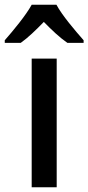

<svg xmlns="http://www.w3.org/2000/svg" viewBox="-58 -786 371 806"><path d="M179 -766H75C51 -722 -2 -658 -38 -617V-606H29C60 -628 92 -659 126 -694C160 -659 193 -628 225 -606H293V-617C257 -658 203 -721 179 -766ZM180 0V-540H75V0Z"/></svg>

Font: Noto Sans Bengali SemiCondensed Medium
Style: Regular
Weight: 500
Width: 4
Designer: Joana Ranito - Universal Thirst; Jelle Bosma - Monotype Design Team
Foundry: Universal Thirst ehf.
Version: Version 3.000